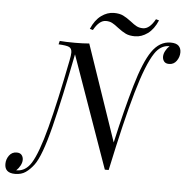

<svg xmlns="http://www.w3.org/2000/svg" viewBox="-112 -775 870 888"><g transform="rotate(5 322.5 -331.5)"><path d="M703.2 -566.9Q703.2 -545.2 690.3 -527Q677.4 -508.9 655.6 -508.9Q639.5 -508.9 632.3 -518.1Q625 -527.4 625 -540.3Q625 -553.2 632.3 -566.9Q639.5 -580.6 650.8 -591.1H648.4Q608.9 -590.3 582.3 -550Q546.8 -496.8 508.1 -362.5Q469.4 -228.2 420.2 4H402.4L218.5 -515.3Q179 -312.9 144 -173.4Q108.9 -33.9 76.6 8.9Q58.9 32.3 39.1 46Q19.4 59.7 -9.7 59.7Q-58.1 59.7 -58.1 17.7Q-58.1 -4 -45.2 -21.8Q-32.3 -39.5 -10.5 -39.5Q5.6 -39.5 12.9 -30.2Q20.2 -21 20.2 -8.1Q20.2 4.8 12.9 18.5Q5.6 32.3 -5.6 42.7H-3.2Q37.9 41.9 63.7 0.8Q93.5 -46.8 125.8 -169.4Q158.1 -291.9 196 -485.5Q200.8 -508.9 200.8 -521.8Q200.8 -541.1 187.9 -547.2Q175 -553.2 138.7 -554.8L142.7 -571Q168.5 -568.5 214.5 -568.5Q251.6 -568.5 279.8 -571L432.3 -125Q466.9 -279.8 500 -393.1Q533.1 -506.5 567.7 -556.5Q603.2 -608.1 654.8 -608.1Q680.6 -608.1 691.9 -596.8Q703.2 -585.5 703.2 -566.9ZM462.1 -689.5Q479 -675.8 491.5 -669.4Q504 -662.9 521 -662.9Q551.6 -662.9 577.4 -709.7L591.9 -705.6Q574.2 -663.7 546 -643.1Q517.7 -622.6 487.1 -622.6Q461.3 -622.6 444.4 -630.6Q427.4 -638.7 406.5 -654.8Q389.5 -668.5 377 -675Q364.5 -681.5 347.6 -681.5Q316.9 -681.5 291.1 -634.7L276.6 -638.7Q294.4 -680.6 322.6 -701.2Q350.8 -721.8 381.5 -721.8Q407.3 -721.8 424.2 -713.7Q441.1 -705.6 462.1 -689.5Z"/></g></svg>

Font: Playfair Display SC
Style: Italic
Weight: 400
Italic angle: -14°
Designer: Claus Eggers Sørensen
Foundry: Claus Eggers Sørensen
Version: Version 1.202; ttfautohint (v1.6)